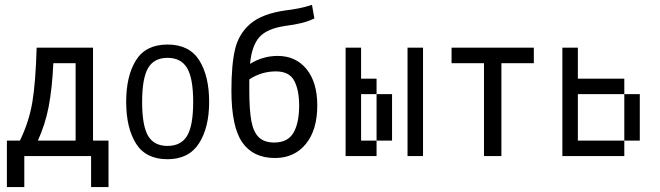

<svg xmlns="http://www.w3.org/2000/svg" viewBox="-20 -630 2665 775"><path d="M418 -62.5V125H347.7V0H78.1V125H7.8V-62.5H60.5Q97.7 -139.6 110.8 -219.2Q124 -298.8 127.9 -437.5H355.5V-62.5ZM285.2 -375H195.3Q190.4 -271.5 176.3 -198.7Q162.1 -126 132.8 -62.5H285.2Z M489.3 -218.8Q489.3 -323.2 528.8 -386.7Q568.4 -450.2 656.2 -450.2Q744.1 -450.2 784.2 -386.7Q824.2 -323.2 824.2 -218.8Q824.2 -115.2 783.2 -51.3Q742.2 12.7 656.2 12.7Q568.4 12.7 528.8 -50.8Q489.3 -114.3 489.3 -218.8ZM759.8 -218.8Q759.8 -313.5 735.4 -355Q710.9 -396.5 656.2 -396.5Q601.6 -396.5 577.6 -355Q553.7 -313.5 553.7 -218.8Q553.7 -123 577.6 -82Q601.6 -41 656.2 -41Q710.9 -41 735.4 -82Q759.8 -123 759.8 -218.8Z M1260.7 -204.1Q1260.7 -105.5 1214.4 -48.8Q1168 7.8 1089.8 7.8Q1002 7.8 958 -55.2Q914.1 -118.2 914.1 -264.6Q914.1 -368.2 928.7 -430.7Q943.4 -493.2 990.2 -533.7Q1037.1 -574.2 1131.8 -587.9Q1157.2 -590.8 1185.1 -596.2Q1212.9 -601.6 1239.3 -610.4L1249 -555.7Q1224.6 -543.9 1197.3 -537.1Q1169.9 -530.3 1131.8 -525.4Q1057.6 -514.6 1026.9 -480Q996.1 -445.3 989.3 -372.1Q1041 -404.3 1100.6 -404.3Q1173.8 -404.3 1217.3 -351.1Q1260.7 -297.9 1260.7 -204.1ZM1187.5 -204.1Q1187.5 -266.6 1167.5 -304.2Q1147.5 -341.8 1093.8 -341.8Q1035.2 -341.8 986.3 -309.6V-264.6Q986.3 -186.5 994.6 -141.6Q1002.9 -96.7 1024.9 -75.7Q1046.9 -54.7 1086.9 -54.7Q1141.6 -54.7 1164.6 -94.2Q1187.5 -133.8 1187.5 -204.1Z M1437.5 -62.5H1500V0H1375V-437.5H1437.5V-312.5H1500V-250H1437.5ZM1625 -437.5H1687.5V0H1625ZM1500 -250H1562.5V-62.5H1500Z M2003.9 -375V0H1933.6V-375H1802.7V-437.5H2134.8V-375Z M2500 -62.5V0H2250V-437.5H2312.5V-312.5H2500V-250H2312.5V-62.5ZM2500 -250H2562.5V-62.5H2500Z"/></svg>

Font: Sudo Light
Style: Regular
Weight: 300
Monospace: yes
Designer: Jens Kutilek
Foundry: Jens Kutilek
Version: Version 0.040